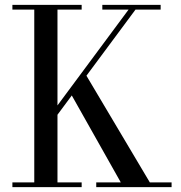

<svg xmlns="http://www.w3.org/2000/svg" viewBox="-20 -770 745 790"><path d="M128 -217 509 -730.5H401V-750H641V-730.5H537.5L156.5 -217ZM31 0V-19.5H121V-730.5H31V-750H316V-730.5H216.5V-19.5H316V0ZM376 0V-19.5H477L266.5 -393L328.5 -470.5L596.5 -19.5H686V0Z"/></svg>

Font: Bodoni Moda SC 11pt
Style: Regular
Weight: 400
Version: Version 2.005